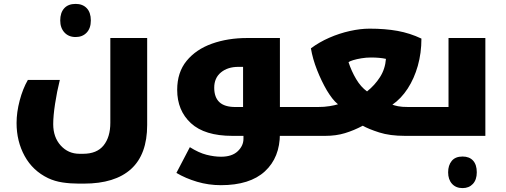

<svg xmlns="http://www.w3.org/2000/svg" viewBox="-20 -697 2595 985"><path d="M368 -507Q332 -507 310.5 -530.5Q289 -554 289 -592Q289 -632 309.5 -654.5Q330 -677 368 -677Q404 -677 425 -655Q446 -633 446 -592Q446 -552 424.5 -529.5Q403 -507 368 -507Z M384 245Q341 245 301 239Q261 233 227 217Q148 179 106.5 103.5Q65 28 65 -66Q65 -121 81 -181.5Q97 -242 123 -287H287Q272 -227 262.5 -164.5Q253 -102 253 -60Q253 7 291.5 49.5Q330 92 388 92H406Q477 92 511.5 49Q546 6 546 -67V-502H735V-56Q735 95 652.5 170Q570 245 410 245Z M1562 -148Q1567 -148 1567 -144V-5Q1567 0 1562 0H1381Q1376 0 1376 -5V-144Q1376 -148 1381 -148ZM1113 253Q1050 253 991 235.5Q932 218 885 190L954 58Q1000 87 1039.5 97Q1079 107 1114 107Q1170 107 1199.5 79Q1229 51 1229 15V0H1172Q1030 0 959.5 -65Q889 -130 889 -236Q889 -326 937.5 -385Q986 -444 1067.5 -473Q1149 -502 1248 -502H1416V-11Q1416 111 1339 182Q1262 253 1113 253ZM1227 -148V-354H1203Q1148 -354 1113.5 -325.5Q1079 -297 1079 -247Q1079 -198 1105.5 -173Q1132 -148 1188 -148Z M2058 0Q1980 0 1925.5 -17.5Q1871 -35 1841 -52Q1796 -28 1750 -14Q1704 0 1649 0H1550Q1545 0 1545 -5V-144Q1545 -148 1550 -148H1610Q1644 -148 1671 -152.5Q1698 -157 1714 -162Q1698 -175 1684.5 -192.5Q1671 -210 1657 -233Q1629 -281 1606.5 -338Q1584 -395 1575 -449Q1618 -481 1669.5 -503.5Q1721 -526 1775 -538Q1829 -550 1876 -550Q1956 -550 2019.5 -538.5Q2083 -527 2142 -499Q2142 -425 2123.5 -359.5Q2105 -294 2071.5 -242.5Q2038 -191 1993 -160Q2003 -156 2022 -152Q2041 -148 2076 -148H2171Q2176 -148 2176 -144V-5Q2176 0 2171 0ZM1863 -228Q1903 -260 1929.5 -301.5Q1956 -343 1960 -395Q1929 -402 1883 -402Q1859 -402 1834.5 -398Q1810 -394 1792 -388.5Q1774 -383 1768 -378Q1783 -332 1807 -291.5Q1831 -251 1863 -228Z M2353 268Q2319 268 2299 246Q2279 224 2279 187Q2279 151 2297.5 128.5Q2316 106 2353 106Q2388 106 2407 127Q2426 148 2426 187Q2426 225 2406 246.5Q2386 268 2353 268Z M2161 0Q2156 0 2156 -5V-144Q2156 -148 2161 -148H2281V-502H2470V0Z"/></svg>

Font: Noto Kufi Arabic Black
Style: Regular
Weight: 900
Designer: Monotype Design Team, David Williams, Khaled Hosny
Foundry: Google LLC
Version: Version 2.109; ttfautohint (v1.8.4.7-5d5b)